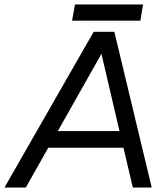

<svg xmlns="http://www.w3.org/2000/svg" viewBox="-52 -843 754 863"><path d="M369 -700H462L630 0H545L503 -179H165L64 0H-32ZM485 -254 404 -601 208 -254ZM285 -823H591L579 -750H272Z"/></svg>

Font: Oak Sans
Style: Italic
Weight: 400
Italic angle: -9.49998°
Foundry: Erik Kennedy, Walven
Version: Version 1.000